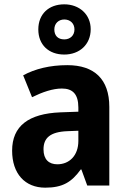

<svg xmlns="http://www.w3.org/2000/svg" viewBox="-20 -857 589 887"><path d="M277 -605C347 -605 399 -651 399 -722C399 -791 346 -837 277 -837C205 -837 157 -792 157 -721C157 -650 205 -605 277 -605ZM277 -675C247 -675 231 -693 231 -721C231 -749 251 -767 277 -767C304 -767 324 -749 324 -721C324 -693 304 -675 277 -675ZM291 -556C211 -556 142 -539 87 -509L128 -408C177 -432 224 -448 266 -448C315 -448 342 -423 342 -360V-341L259 -338C112 -332 36 -275 36 -161C36 -55 95 10 189 10C270 10 311 -16 353 -74H356L383 0H485V-363C485 -491 416 -556 291 -556ZM292 -251 342 -253V-206C342 -138 300 -98 245 -98C206 -98 181 -120 181 -167C181 -219 211 -248 292 -251Z"/></svg>

Font: Noto Sans Khmer SemiCondensed
Style: Bold
Weight: 700
Width: 4
Designer: Danh Hong and the Monotype Design Team
Foundry: Monotype Imaging Inc.
Version: Version 2.004